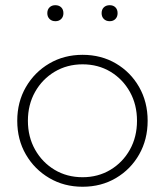

<svg xmlns="http://www.w3.org/2000/svg" viewBox="-20 -709 635 739"><path d="M297.9 9.8Q226.6 9.8 169.7 -23.7Q112.8 -57.1 79.6 -114.3Q46.4 -171.4 46.4 -244.1Q46.4 -316.4 79.6 -373.8Q112.8 -431.2 169.7 -464.6Q226.6 -498 297.9 -498Q369.6 -498 426.3 -464.6Q482.9 -431.2 515.6 -373.8Q548.3 -316.4 548.3 -244.1Q548.3 -171.9 515.6 -114.5Q482.9 -57.1 426.3 -23.7Q369.6 9.8 297.9 9.8ZM297.9 -26.9Q357.4 -26.9 405 -55.4Q452.6 -84 480 -133.1Q507.3 -182.1 507.3 -244.1Q507.3 -306.2 480 -355.2Q452.6 -404.3 405.3 -432.9Q357.9 -461.4 297.9 -461.4Q238.3 -461.4 190.4 -432.9Q142.6 -404.3 115 -355.2Q87.4 -306.2 87.4 -244.1Q87.4 -182.1 115 -133.1Q142.6 -84 190.2 -55.4Q237.8 -26.9 297.9 -26.9ZM402.3 -627.4Q388.2 -627.4 379.6 -636Q371.1 -644.5 371.1 -658.2Q371.1 -672.4 379.6 -680.7Q388.2 -689 402.3 -689Q416 -689 424.3 -680.7Q432.6 -672.4 432.6 -658.2Q432.6 -644.5 424.3 -636Q416 -627.4 402.3 -627.4ZM193.4 -627.4Q179.2 -627.4 170.7 -636Q162.1 -644.5 162.1 -658.2Q162.1 -672.4 170.7 -680.7Q179.2 -689 192.9 -689Q207 -689 215.6 -680.7Q224.1 -672.4 224.1 -658.2Q224.1 -644.5 215.6 -636Q207 -627.4 193.4 -627.4Z"/></svg>

Font: Kumbh Sans ExtraLight
Style: Regular
Weight: 250
Version: Version 1.005